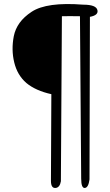

<svg xmlns="http://www.w3.org/2000/svg" viewBox="-20 -818 540 946"><path d="M421 66Q416 105 399 108Q380 111 380 62L374 -738Q318 -739 285 -738L280 75Q275 105 255 108Q231 111 231 73L233 -354Q156 -371 110 -409Q65 -448 50 -511Q35 -573 48 -640Q55 -675 76.5 -705Q98 -735 136 -760Q210 -809 390 -795Q454 -795 460 -768Q466 -743 423 -735V-733Z"/></svg>

Font: Yomogi
Style: Regular
Weight: 400
Designer: satsuyako
Foundry: satsuyako
Version: Version 3.100